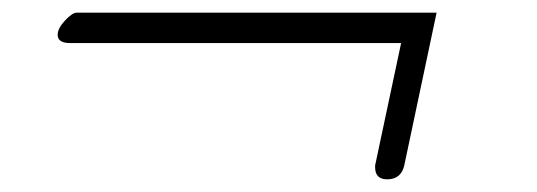

<svg xmlns="http://www.w3.org/2000/svg" viewBox="-20 -297 848 303"><path d="M591 -14Q572 -14 572 -33V-36L613 -229H91Q71 -229 71 -242Q71 -252 82 -264Q94 -277 101 -277H669L618 -36Q613 -14 591 -14Z"/></svg>

Font: Imperial Script
Style: Regular
Weight: 400
Designer: Robert E. Leuschke
Foundry: Robert E. Leuschke
Version: Version 1.010; ttfautohint (v1.8.3)